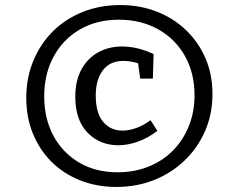

<svg xmlns="http://www.w3.org/2000/svg" viewBox="-20 -730 916 760"><path d="M441 10Q363 10 297.5 -16Q232 -42 184.5 -89Q137 -136 110.5 -200.5Q84 -265 84 -343Q84 -422 112 -489.5Q140 -557 190 -606.5Q240 -656 308 -683Q376 -710 456 -710Q534 -710 600.5 -684Q667 -658 716.5 -610.5Q766 -563 793.5 -499Q821 -435 821 -358Q821 -279 792 -212Q763 -145 711 -95Q659 -45 590 -17.5Q521 10 441 10ZM449 -155Q375 -155 326.5 -205Q278 -255 278 -347Q278 -411 302.5 -455.5Q327 -500 369 -523Q411 -546 463 -546Q524 -546 588 -516L585 -419H535L526 -483L533 -477Q518 -483 500.5 -486Q483 -489 469 -489Q415 -489 387 -451.5Q359 -414 359 -352Q359 -282 388.5 -247.5Q418 -213 465 -213Q490 -213 518.5 -223Q547 -233 576 -254L603 -212Q565 -183 525 -169Q485 -155 449 -155ZM446 -48Q512 -48 568 -70.5Q624 -93 664.5 -134Q705 -175 727.5 -231Q750 -287 750 -353Q750 -441 712 -508.5Q674 -576 606 -614Q538 -652 451 -652Q362 -652 295.5 -613Q229 -574 192 -505.5Q155 -437 155 -348Q155 -261 191 -193.5Q227 -126 292.5 -87Q358 -48 446 -48Z"/></svg>

Font: Bitter Thin Medium
Style: Italic
Weight: 500
Italic angle: -9°
Version: Version 3.021